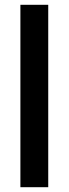

<svg xmlns="http://www.w3.org/2000/svg" viewBox="-20 -780 286 800"><path d="M181 0H65V-760H181Z"/></svg>

Font: Noto Sans Myanmar UI Condensed SemiBold
Style: Regular
Weight: 600
Width: 3
Designer: Monotype Design Team
Foundry: Monotype Imaging Inc.
Version: Version 2.103; ttfautohint (v1.8.4.7-5d5b)